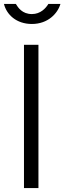

<svg xmlns="http://www.w3.org/2000/svg" viewBox="-20 -949 325 969"><path d="M285 -929H224C211 -907 184 -878 141 -878C92 -878 71 -911 60 -929H0C13 -876 62 -828 141 -828C222 -828 271 -881 285 -929ZM101 -723V0H174V-723Z"/></svg>

Font: United Sans Light
Style: Regular
Weight: 300
Designer: Pablo Impallari, Rodrigo Fuenzalida (Modified by Dan O. Williams)
Version: Version 1.000;PS 001.000;hotconv 1.0.88;makeotf.lib2.5.64775